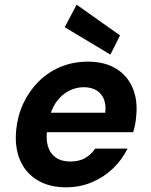

<svg xmlns="http://www.w3.org/2000/svg" viewBox="-20 -787 643 819"><path d="M261 12Q190 12 139.5 -18.5Q89 -49 65.5 -104Q42 -159 49 -232Q55 -294 80 -347Q105 -400 145.5 -440Q186 -480 239 -502Q292 -524 355 -524Q427 -524 475.5 -494Q524 -464 546 -411.5Q568 -359 561 -292Q560 -275 556.5 -257Q553 -239 548 -223H143L157 -306H429Q433 -341 422.5 -365.5Q412 -390 390 -402.5Q368 -415 337 -415Q303 -415 272 -398.5Q241 -382 218.5 -349.5Q196 -317 187 -267L182 -238Q175 -196 184 -164.5Q193 -133 217.5 -115.5Q242 -98 279 -98Q318 -98 343.5 -113Q369 -128 386 -153H524Q501 -106 462 -68.5Q423 -31 372 -9.5Q321 12 261 12ZM451 -554 256 -671 307 -767 492 -636Z"/></svg>

Font: DM Sans 12pt
Style: Bold Italic
Weight: 700
Italic angle: -10°
Version: Version 4.004;gftools[0.9.30]